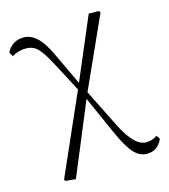

<svg xmlns="http://www.w3.org/2000/svg" viewBox="-133 -616 806 917"><g transform="rotate(-20 269.5 -157.5)"><path d="M465 205C498 205 523 189 539 157L528 139C513 148 497 152 478 152C437 152 400 110 367 26L290 -169L479 -506L474 -515L424 -520L267 -225L207 -388C174 -481 135 -520 83 -520C49 -520 23 -505 4 -475L14 -453C33 -462 52 -467 73 -467C98 -467 118 -460 133 -446C148 -432 165 -403 184 -359L252 -197L42 185L47 193L96 202L275 -141L341 51C360 106 378 145 396 168C415 193 438 205 465 205Z"/></g></svg>

Font: AllPunType ExtraLight
Style: Regular
Weight: 280
Version: 1.0